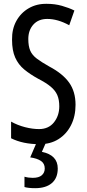

<svg xmlns="http://www.w3.org/2000/svg" viewBox="-20 -744 453 1004"><path d="M375 -196Q375 -136 351.5 -89.5Q328 -43 286 -16.5Q244 10 187 10Q100 10 38 -21V-108Q72 -89 111 -79Q150 -69 184 -69Q234 -69 262 -104Q290 -139 290 -188Q290 -223 279.5 -247Q269 -271 245 -291Q221 -311 180 -332Q138 -355 107 -380.5Q76 -406 59.5 -443Q43 -480 43 -536Q42 -592 65.5 -634.5Q89 -677 130.5 -701Q172 -725 225 -724Q267 -724 304 -713.5Q341 -703 369 -689L342 -612Q282 -645 227 -645Q181 -645 154.5 -615.5Q128 -586 128 -540Q128 -503 138 -479.5Q148 -456 172.5 -437.5Q197 -419 238 -396Q308 -359 341.5 -312Q375 -265 375 -196ZM282 137Q282 187 251 213.5Q220 240 164 240Q128 240 108 234V180Q128 186 151 186Q183 186 198.5 172.5Q214 159 214 137Q214 111 194 97.5Q174 84 138 79L172 0H221L199 50Q282 67 282 137Z"/></svg>

Font: Noto Sans Thai ExtCond
Style: Regular
Weight: 400
Width: 2
Designer: Monotype Design Team
Foundry: Monotype Imaging Inc.
Version: Version 2.002; ttfautohint (v1.8.4.7-5d5b)